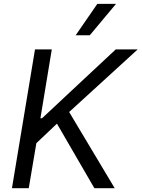

<svg xmlns="http://www.w3.org/2000/svg" viewBox="-20 -986 742 1006"><path d="M42.6 0H130.7L170.5 -235.8L278.4 -338.1L474.4 0H581L342.3 -399.1L701.7 -727.3H586.6L200.3 -366.5H191.8L251.4 -727.3H163.4ZM376.4 -801.1H450.3L588.1 -965.9H490.1Z"/></svg>

Font: Magic Ui Pro
Style: Italic
Weight: 400
Italic angle: -9.39999°
Designer: Stefan Endress, Andreas Faust
Version: Version 1.000;FEAKit 1.0